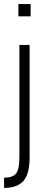

<svg xmlns="http://www.w3.org/2000/svg" viewBox="-20 -720 240 940"><path d="M70 -640H130V-700H70ZM0 200Q65 200 95 165.5Q125 131 125 50V-500H75V50Q75 109 58.5 129.5Q42 150 0 150Z"/></svg>

Font: Millimetre
Style: Light
Weight: 200
Designer: Jérémy Landes
Version: Version 1.0